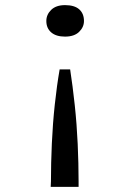

<svg xmlns="http://www.w3.org/2000/svg" viewBox="-20 -560 507 750"><path d="M254 -289Q264 -224 272 -149.5Q280 -75 283.5 2Q287 79 287 149V170H178L179 149Q179 78 182.5 0.5Q186 -77 194 -151.5Q202 -226 213 -289ZM234 -540Q271 -540 289.5 -523.5Q308 -507 308 -478Q308 -454 289 -435.5Q270 -417 234 -417Q199 -417 180 -433.5Q161 -450 161 -478Q161 -503 180 -521.5Q199 -540 234 -540Z"/></svg>

Font: Lexend Peta Light
Style: Regular
Weight: 300
Version: Version 1.007